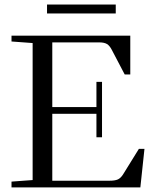

<svg xmlns="http://www.w3.org/2000/svg" viewBox="-20 -819 666 839"><path d="M185.5 -760.3V-799.3H485.8V-760.3ZM30.3 0V-25.4L122.6 -32.2V-630.9L30.3 -637.7V-663.1H549.3V-493.7H524.9L468.3 -601.6Q459 -619.6 447.3 -626.7Q435.5 -633.8 413.1 -633.8H208.5V-351.1H401.4V-461.4H425.8V-219.2H401.4V-321.8H208.5V-29.3H458Q482.4 -29.3 494.9 -34.9Q507.3 -40.5 517.6 -56.6L586.9 -168.5H611.3L593.3 0Z"/></svg>

Font: Elstob 18pt
Style: Regular
Weight: 400
Designer: Peter S. Baker
Version: Version 1.015